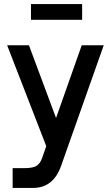

<svg xmlns="http://www.w3.org/2000/svg" viewBox="-20 -722 540 942"><path d="M132 -702H383V-625H132ZM42 200V103H98Q144 103 161 90.5Q178 78 186 55L207 -5L15 -500H122L255 -143L381 -500H489L280 91Q242 200 142 200Z"/></svg>

Font: Haskoy SemiBold
Style: Regular
Weight: 600
Designer: Ertekin Erdin
Foundry: Ertekin Erdin
Version: Version 1.500; ttfautohint (v1.8.3)